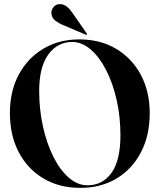

<svg xmlns="http://www.w3.org/2000/svg" viewBox="-20 -901 774 931"><path d="M364.5 -710Q466.5 -710 543.5 -664Q620.5 -618 663.2 -537.5Q706 -457 706 -352.5Q706 -243.5 663.2 -162Q620.5 -80.5 544.8 -35.2Q469 10 369.5 10Q267.5 10 190.5 -35.8Q113.5 -81.5 70.8 -163.2Q28 -245 28 -353Q28 -459 71.2 -539.5Q114.5 -620 190.5 -665Q266.5 -710 364.5 -710ZM564 -245.5Q564 -335.5 545.5 -417Q527 -498.5 494.5 -561.5Q462 -624.5 419.8 -661Q377.5 -697.5 330 -697.5Q258.5 -697.5 214.2 -636.5Q170 -575.5 170 -460.5Q170 -369 188.5 -286.5Q207 -204 239.2 -140Q271.5 -76 314 -39.2Q356.5 -2.5 404 -2.5Q477.5 -2.5 520.8 -63Q564 -123.5 564 -245.5ZM330.5 -839.5 400.5 -739Q403 -735.5 401.5 -733.5Q400 -731 395.5 -733L286 -779.5Q265 -788 247.5 -801.5Q230 -815 229 -839.5Q229 -853.5 239.8 -867Q250.5 -880.5 269.5 -881Q301 -882.5 330.5 -839.5Z"/></svg>

Font: Fraunces 144pt SemiBold
Style: Regular
Weight: 600
Version: Version 1.000;[0bf87f6ff]